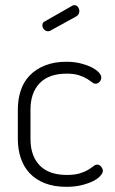

<svg xmlns="http://www.w3.org/2000/svg" viewBox="-20 -717 446 743"><path d="M176 -599Q171 -596 166 -596Q157 -596 150.5 -603Q144 -610 144 -619Q144 -630 153 -634L260 -695Q264 -697 268 -697Q277 -697 282 -689.5Q287 -682 287 -674Q287 -661 276 -654ZM237 6Q189 6 153.5 -8Q118 -22 95 -46.5Q72 -71 60.5 -105Q49 -139 49 -179V-293Q49 -332 60 -366Q71 -400 94.5 -424.5Q118 -449 153.5 -463.5Q189 -478 237 -478Q268 -478 293 -471.5Q318 -465 335.5 -456Q353 -447 362.5 -436.5Q372 -426 372 -417Q372 -408 365.5 -400.5Q359 -393 349 -393Q343 -393 335.5 -399Q328 -405 316 -412.5Q304 -420 285 -426Q266 -432 238 -432Q169 -432 133.5 -395Q98 -358 98 -293V-179Q98 -114 133.5 -77Q169 -40 239 -40Q269 -40 288.5 -46Q308 -52 320.5 -59.5Q333 -67 341 -73.5Q349 -80 356 -80Q365 -80 371.5 -72Q378 -64 378 -56Q378 -47 368 -36Q358 -25 340 -16Q322 -7 296 -0.5Q270 6 237 6Z"/></svg>

Font: AkaAcidDosis
Style: Light
Weight: 300
Designer: Edgar Tolentino, Pablo Impallari, Igino Marini, Aka-Acid
Foundry: Edgar Tolentino, Pablo Impallari, Igino Marini, Aka-Acid
Version: Version 1.007